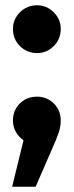

<svg xmlns="http://www.w3.org/2000/svg" viewBox="-20 -530 280 727"><path d="M210 -74Q210 -52 203 -30Q196 -8 178 32L115 177H26L69 1Q50 -12 39.5 -31.5Q29 -51 29 -74Q29 -112 55 -138Q81 -164 120 -164Q158 -164 184 -138Q210 -112 210 -74ZM210 -420Q210 -382 183.5 -355.5Q157 -329 120 -329Q82 -329 55.5 -355.5Q29 -382 29 -420Q29 -457 55.5 -483.5Q82 -510 120 -510Q157 -510 183.5 -483.5Q210 -457 210 -420Z"/></svg>

Font: Fira Sans BGR
Style: Bold
Weight: 700
Designer: bBox Type GmbH & Carrois Corporate GbR & Edenspiekermann AG
Foundry: bBox Type GmbH & Carrois Corporate GbR & Edenspiekermann AG
Version: Version 4.301